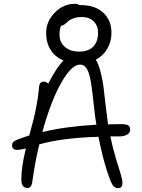

<svg xmlns="http://www.w3.org/2000/svg" viewBox="-20 -987 753 1016"><path d="M69.8 -193.8Q57.1 -193.8 50.5 -200.4Q43.9 -207 43.9 -217.8Q43.9 -228 49.8 -234.9Q55.7 -241.7 71.8 -248Q101.6 -259.8 134.8 -270Q150.4 -328.1 157.5 -355.5Q164.6 -382.8 173.8 -431.6Q183.1 -480.5 186 -520Q187.5 -555.2 210.9 -555.2Q222.2 -555.2 235.8 -544.9Q276.9 -626.5 315.9 -667Q271.5 -685.5 247.8 -723.4Q224.1 -761.2 224.1 -813Q224.1 -873.5 269.8 -920.2Q315.4 -966.8 376 -966.8Q392.1 -966.8 398.9 -960H407.2Q483.4 -960 526.6 -919.7Q569.8 -879.4 569.8 -813Q569.8 -766.6 547.4 -728.5Q524.9 -690.4 486.8 -670.9Q501.5 -649.4 512.2 -606.4Q522.9 -563.5 527.1 -532.5Q531.2 -501.5 541 -412.6Q542.5 -402.3 543 -397Q547.9 -356.9 551.8 -329.1Q574.7 -330.1 623 -330.1Q649.4 -330.1 659.2 -323Q668.9 -315.9 668.9 -299.8Q668.9 -284.7 653.1 -274.9Q637.2 -265.1 606.9 -265.1H564Q575.7 -206.5 592.3 -151.9Q608.9 -97.2 618.4 -66.7Q627.9 -36.1 627.9 -19Q627.9 8.8 605 8.8Q586.4 8.8 575.2 -9.3Q564 -27.3 547.9 -77.1Q522.5 -153.8 501 -263.2Q310.5 -257.8 188 -223.1Q166 -134.3 150.9 -24.9Q146 7.8 126 7.8Q92.8 7.8 92.8 -39.1Q92.8 -104.5 117.2 -201.2Q86.9 -193.8 69.8 -193.8ZM294.9 -804.2Q294.9 -763.2 323.7 -738.5Q352.5 -713.9 397.9 -713.9Q447.3 -713.9 473.1 -740Q499 -766.1 499 -814.9Q499 -850.6 475.6 -873.8Q452.1 -897 413.1 -897Q387.7 -897 368.4 -889.9Q349.1 -882.8 340.3 -874Q331.5 -865.2 322 -858.2Q312.5 -851.1 304.2 -851.1H303.2Q294.9 -832.5 294.9 -804.2ZM402.8 -645Q358.4 -645 303.5 -547.9Q248.5 -450.7 204.1 -288.1Q325.7 -317.9 490.2 -327.1Q483.4 -365.2 481 -392.1Q465.3 -537.6 457 -574.2Q444.3 -631.3 419.4 -642.1Q412.1 -645 402.8 -645Z"/></svg>

Font: Shantell Sans Normal
Style: Regular
Weight: 300
Designer: Stephen Nixon, Anya Danilova, Shantell Martin
Foundry: Arrow Type
Version: Version 1.006;[559af2be0]